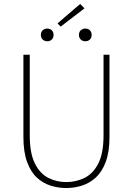

<svg xmlns="http://www.w3.org/2000/svg" viewBox="-20 -936 670 968"><path d="M314 12Q274 12 235.5 0Q197 -12 166 -40.5Q135 -69 116.5 -119.5Q98 -170 98 -246V-660H130V-254Q130 -163 156 -111.5Q182 -60 224 -39Q266 -18 314 -18Q363 -18 406 -39Q449 -60 475.5 -111.5Q502 -163 502 -254V-660H532V-246Q532 -170 513 -119.5Q494 -69 462.5 -40.5Q431 -12 392.5 0Q354 12 314 12ZM218 -728Q205 -728 195.5 -736.5Q186 -745 186 -760Q186 -775 195.5 -783.5Q205 -792 218 -792Q232 -792 241 -783.5Q250 -775 250 -760Q250 -745 241 -736.5Q232 -728 218 -728ZM286 -802 270 -818 384 -916 406 -894ZM410 -728Q397 -728 387.5 -736.5Q378 -745 378 -760Q378 -775 387.5 -783.5Q397 -792 410 -792Q424 -792 433 -783.5Q442 -775 442 -760Q442 -745 433 -736.5Q424 -728 410 -728Z"/></svg>

Font: Source Sans 3 Variable
Style: Regular
Weight: 200
Designer: Paul D. Hunt
Foundry: Adobe Systems Incorporated
Version: Version 3.026